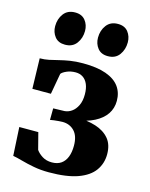

<svg xmlns="http://www.w3.org/2000/svg" viewBox="-119 -860 741 946"><g transform="rotate(15 252.0 -387.0)"><path d="M223 10Q181 10 145.2 3.2Q109.5 -3.5 81.2 -11.5Q53 -19.5 33 -23L25 -168H122L144 -83Q155 -67 175.5 -54Q196 -41 224.5 -41Q253 -41 271.8 -54.2Q290.5 -67.5 299.8 -91.5Q309 -115.5 309 -148Q309 -198 285.2 -222.8Q261.5 -247.5 224.5 -247.5Q218 -247.5 205.5 -246.5Q193 -245.5 180.8 -244Q168.5 -242.5 162 -241L162.5 -300L219 -301.5Q238 -302.5 255.5 -314.5Q273 -326.5 284.2 -349.5Q295.5 -372.5 295.5 -406Q295.5 -437 286.5 -458Q277.5 -479 261.5 -489.5Q245.5 -500 224.5 -500Q199 -500 179 -491.2Q159 -482.5 152 -473L133 -366.5H38.5L34.5 -521Q59 -521 81.5 -525.8Q104 -530.5 128.2 -536.8Q152.5 -543 181.8 -547.8Q211 -552.5 249 -552.5Q319.5 -552.5 365.5 -536Q411.5 -519.5 433.8 -489Q456 -458.5 456 -416.5Q456 -378.5 436 -349Q416 -319.5 377.5 -299.8Q339 -280 283 -272L285.5 -287Q340.5 -286.5 384 -272.8Q427.5 -259 452.8 -229.2Q478 -199.5 478 -150Q478 -103 452 -66.8Q426 -30.5 370 -10.2Q314 10 223 10ZM136.5 -618Q102.5 -618 84.8 -640.5Q67 -663 67 -694Q67 -731 87.2 -757.8Q107.5 -784.5 145 -784.5H146Q180 -784.5 197.8 -762Q215.5 -739.5 215.5 -708.5Q215.5 -672.5 195.5 -645.2Q175.5 -618 137.5 -618ZM355 -618Q321 -618 303.2 -640.5Q285.5 -663 285.5 -694Q285.5 -731 305.8 -757.8Q326 -784.5 363.5 -784.5H364Q398.5 -784.5 416 -762Q433.5 -739.5 433.5 -708.5Q433.5 -672.5 413.8 -645.2Q394 -618 356 -618Z"/></g></svg>

Font: Merriweather 60pt ExtraBold
Style: Regular
Weight: 800
Version: Version 2.100